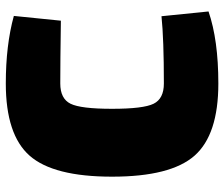

<svg xmlns="http://www.w3.org/2000/svg" viewBox="-74 -668 754 645"><g transform="rotate(-90 302.5 -345.0)"><path d="M571 -179 587 -21Q491 12 345 12Q173 12 102.5 -68Q32 -148 32 -345Q32 -542 102.5 -622Q173 -702 345 -702Q474 -702 572 -675L556 -517Q416 -519 345 -519Q294 -519 277 -484.5Q260 -450 260 -345Q260 -240 277 -205.5Q294 -171 345 -171Q494 -171 571 -179Z"/></g></svg>

Font: Exo 2.0 Black
Style: Regular
Weight: 900
Designer: Natanael Gama
Version: Version 1.001;PS 001.001;hotconv 1.0.70;makeotf.lib2.5.58329